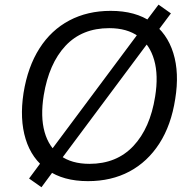

<svg xmlns="http://www.w3.org/2000/svg" viewBox="-20 -760 812 815"><path d="M79.9 -365.3Q97.9 -476.9 147.6 -554.6Q197.2 -632.4 274.4 -673.2Q351.5 -713.9 449.8 -713.9Q555.5 -713.9 622.5 -666.5Q689.5 -619.1 715.6 -534.9Q741.8 -450.7 723.8 -340.1Q706.8 -229.1 656.6 -151.1Q606.4 -73.1 529.6 -32.1Q452.7 8.9 353.3 8.9Q248.7 8.9 181.7 -38.2Q114.7 -85.4 88.8 -169.8Q62.9 -254.3 79.9 -365.3ZM165.6 -355.3Q151.1 -264.8 169.2 -199.9Q187.4 -135 235.7 -99.7Q284.1 -64.5 359.6 -64.5Q475.1 -64.5 546.2 -140.3Q617.3 -216 638.5 -350.1Q653.1 -440.1 634.4 -505.3Q615.8 -570.5 567.7 -605.5Q519.6 -640.5 443.6 -640.5Q328.2 -640.5 258 -565.5Q187.8 -490.4 165.6 -355.3ZM224.3 -57.8 156 34.8 103.4 -2.2 172.2 -95.3 204.3 -131.9 561.5 -611.1 583.6 -648.2 652.9 -740.3 705.5 -703.2 636.2 -610.6 604.7 -573.6 247.4 -94.3Z"/></svg>

Font: Mulish ExtraLight
Style: Italic
Weight: 200
Italic angle: -9°
Designer: Vernon Adams
Foundry: Vernon Adams
Version: Version 3.603